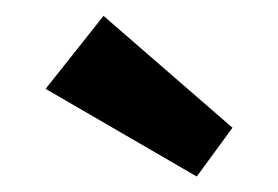

<svg xmlns="http://www.w3.org/2000/svg" viewBox="-20 -692 350 242"><path d="M228 -469.5 37.5 -580 110.5 -672 273 -531Z"/></svg>

Font: Lucymar Sans
Style: Bold Italic
Weight: 700
Italic angle: -10°
Foundry: The League of Moveable Type (original font) / Main changes by Cristiano Sobral with portions from Mirco Monsees
Version: Version 2.00;August 30, 2020;FontCreator 13.0.0.2681 64-bit